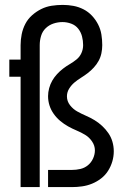

<svg xmlns="http://www.w3.org/2000/svg" viewBox="-20 -763 540 783"><path d="M64 0V-450H18V-520H64V-579Q64 -601 68.5 -623.5Q73 -646 83.5 -666Q94 -686 111 -701Q128 -716 148 -726Q168 -736 190.5 -739.5Q213 -743 236 -743Q258 -743 279.5 -739Q301 -735 320.5 -725Q340 -715 355 -699Q370 -683 380 -663.5Q390 -644 393.5 -622.5Q397 -601 397 -579Q397 -562 393.5 -545.5Q390 -529 382 -514.5Q374 -500 362.5 -487.5Q351 -475 338 -465Q325 -455 310.5 -446Q296 -437 283.5 -426.5Q271 -416 262 -401.5Q253 -387 253 -370Q253 -350 265.5 -334Q278 -318 295 -308.5Q312 -299 330.5 -291Q349 -283 365.5 -273Q382 -263 396.5 -249.5Q411 -236 422 -220Q433 -204 438.5 -185Q444 -166 444 -146Q444 -125 438 -104.5Q432 -84 420.5 -66Q409 -48 392 -35Q375 -22 355.5 -14Q336 -6 315 -3Q294 0 273 0H176V-70H273Q291 -70 308 -74Q325 -78 338.5 -89Q352 -100 359.5 -116.5Q367 -133 367 -150Q367 -169 355.5 -186Q344 -203 327.5 -213Q311 -223 293 -230.5Q275 -238 258 -247.5Q241 -257 226 -269.5Q211 -282 199.5 -298Q188 -314 182 -332.5Q176 -351 176 -371Q176 -387 180.5 -403.5Q185 -420 193 -434Q201 -448 212.5 -460.5Q224 -473 237 -483Q250 -493 264.5 -501.5Q279 -510 292 -520.5Q305 -531 312 -546.5Q319 -562 319 -579Q319 -597 314.5 -614.5Q310 -632 299 -646Q288 -660 270.5 -666.5Q253 -673 235 -673Q216 -673 198 -667Q180 -661 166.5 -648Q153 -635 147.5 -616.5Q142 -598 142 -579V0Z"/></svg>

Font: Iosevka Algr
Style: Regular
Weight: 400
Monospace: yes
Designer: Belleve Invis
Foundry: Belleve Invis
Version: Version 26.0.2; ttfautohint (v1.8.3)